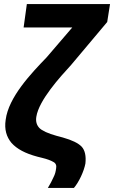

<svg xmlns="http://www.w3.org/2000/svg" viewBox="-20 -787 565 951"><path d="M217 144H346C371 115 396 61 403 23C407 -14 401 -42 385 -60C368 -78 337 -93 291 -106L261 -114C217 -126 188 -140 175 -153C162 -167 156 -185 160 -209C173 -291 277 -405 332 -465L511 -678L525 -767H113L97 -651H338L211 -503C135 -424 22 -306 8 -193C1 -146 12 -109 37 -79C64 -49 105 -27 165 -11L189 -5C214 1 232 8 244 15C256 21 261 32 258 47C256 62 253 76 245 91C238 107 229 124 217 144Z"/></svg>

Font: Cheyenne Sans
Style: Bold Italic
Weight: 700
Italic angle: -8.13011°
Designer: The Public Sans project authors (U.S. Web Design System), Libre Franklin designed by Pablo Impallari and Rodrigo Fuenzal
Foundry: The Cheyenne Sans Project Authors
Version: Version 2.007